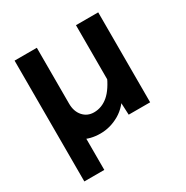

<svg xmlns="http://www.w3.org/2000/svg" viewBox="-170 -694 990 1024"><g transform="rotate(-30 325.0 -182.0)"><path d="M58 190V-289H194V-92L181 -68V190ZM195 -554V-210Q195 -162 221 -132.5Q247 -103 288 -103Q336 -103 375.5 -136.5Q415 -170 448 -246L468 -120Q433 -52 377.5 -20Q322 12 261 12Q199 12 153 -15Q107 -42 82.5 -90Q58 -138 58 -202V-554ZM573 -554V0H441L436 -107V-554Z"/></g></svg>

Font: Azeret Mono SemiBold
Style: Regular
Weight: 600
Designer: Martin Vácha
Foundry: Displaay
Version: Version 1.002